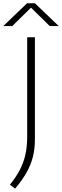

<svg xmlns="http://www.w3.org/2000/svg" viewBox="-58 -964 374 1155"><path d="M33 170.5 1.5 147.5Q37 103.5 60 60.5Q83 17.5 94.2 -31.5Q105.5 -80.5 105.5 -143.5V-740H152V-127Q152 -67.5 139.2 -18.2Q126.5 31 100.2 76.5Q74 122 33 170.5ZM-38.5 -807 105 -944.5H152L295.5 -807H241.5L128.5 -918L15.5 -807Z"/></svg>

Font: Encode Sans Expanded Expanded ExtraLight
Style: Regular
Weight: 200
Width: 7
Designer: Multiple Designers
Foundry: Impallari Type
Version: Version 3.000; ttfautohint (v1.8.3) -l 8 -r 50 -G 200 -x 14 